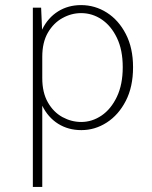

<svg xmlns="http://www.w3.org/2000/svg" viewBox="-20 -501 598 754"><path d="M299.5 10Q248 10 208.2 -15Q168.5 -40 146 -85.8Q123.5 -131.5 123.5 -194H146Q146 -137.5 168 -99Q190 -60.5 225.2 -41.2Q260.5 -22 299 -22Q341.5 -22 378.8 -47.2Q416 -72.5 439 -120.8Q462 -169 462 -237Q462 -305 439.2 -352.2Q416.5 -399.5 379.5 -424.5Q342.5 -449.5 298.5 -449.5Q260.5 -449.5 225.5 -430.2Q190.5 -411 168.2 -373Q146 -335 146 -278H123.5Q123.5 -340.5 146 -386Q168.5 -431.5 208 -456.2Q247.5 -481 298.5 -481Q353 -481 399.5 -451.5Q446 -422 474.2 -367.2Q502.5 -312.5 502.5 -237Q502.5 -160 474 -104.8Q445.5 -49.5 399.2 -19.8Q353 10 299.5 10ZM109 233V-471H141.5L146 -367V233Z"/></svg>

Font: Karla ExtraLight
Style: Regular
Weight: 250
Designer: Jonathan Pinhorn
Version: Version 2.004;gftools[0.9.33]